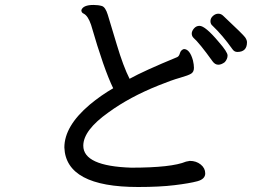

<svg xmlns="http://www.w3.org/2000/svg" viewBox="-20 -746 1040 772"><path d="M857.9 -485.8Q844.7 -485.8 835 -499Q781.7 -573.2 757.8 -594.2Q751 -601.1 751 -611.1Q751 -621.1 760 -631.6Q769 -642.1 782.2 -642.1Q805.2 -642.1 858.9 -578.1Q895 -537.1 895 -522.9Q895 -508.8 883.8 -496.1Q870.1 -485.8 857.9 -485.8ZM934.1 -537.1Q921.9 -537.1 914.1 -548.8Q875 -604 835 -642.1Q826.2 -648.9 826.2 -660.9Q826.2 -672.9 836.2 -681.9Q846.2 -690.9 857.9 -690.9Q869.1 -690.9 877.9 -682.1Q958 -606.9 965.6 -595.9Q973.1 -585 973.1 -576.2Q973.1 -537.1 934.1 -537.1ZM535.2 5.9Q245.1 5.9 238.8 -152.8Q238.8 -238.8 340.8 -325.2Q386.7 -363.3 435.1 -391.1Q397.9 -467.3 346.2 -646Q334 -682.1 316.9 -690.9Q307.1 -694.8 307.1 -705.1Q314 -726.1 356 -726.1Q375 -726.1 389.4 -721.9Q403.8 -717.8 413.3 -686.8Q422.9 -655.8 449.5 -566.9Q476.1 -478 501 -429.2Q559.1 -461.4 691.9 -516.1Q699.7 -519 703.4 -532Q707 -544.9 719.2 -548.8Q743.2 -548.8 755.9 -502.9Q759.8 -485.8 759.8 -473.1Q759.8 -457 748.8 -450Q737.8 -442.9 703.9 -433.3Q669.9 -423.8 618.2 -402.8Q501 -356 416 -293.9Q314.9 -222.2 314.9 -160.2Q314.9 -78.1 507.8 -71.8Q669.9 -71.8 728 -96.2L743.2 -99.1Q769 -99.1 787.1 -84.5Q805.2 -69.8 805.2 -48.8Q805.2 -25.9 773.7 -17.3Q742.2 -8.8 682.1 -1.5Q622.1 5.9 535.2 5.9Z"/></svg>

Font: LXGW WenKai Screen R
Style: Regular
Weight: 400
Designer: Fontworks Inc.
Version: Version 1.235;May 31, 2022